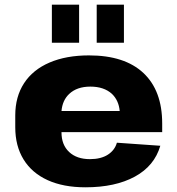

<svg xmlns="http://www.w3.org/2000/svg" viewBox="-20 -787 755 818"><path d="M344 11Q250 11 183 -19.5Q116 -50 80.5 -107.5Q45 -165 45 -245V-295Q45 -375 82.5 -432.5Q120 -490 191 -520.5Q262 -551 359 -551Q511 -551 591 -476Q671 -401 671 -261V-224H242V-223Q242 -170 274.5 -139.5Q307 -109 363 -109Q410 -109 439.5 -128Q469 -147 478 -179L663 -166Q638 -80 554.5 -34.5Q471 11 344 11ZM242 -314H490Q486 -359 457 -387Q423 -418 365 -418Q308 -418 275 -387Q246 -360 242 -314ZM317 -767V-605H201V-767ZM508 -767V-605H392V-767Z"/></svg>

Font: Pathway Extreme 8pt Thin 12pt ExtraBold
Style: Regular
Weight: 800
Version: Version 1.001;gftools[0.9.26]